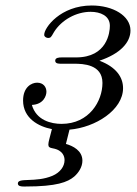

<svg xmlns="http://www.w3.org/2000/svg" viewBox="-20 -462 500 699"><path d="M45 206C45 216 57 217 66 217H73C187 217 226 201 250 181C266 167 280 146 280 123C280 86 245 69 220 62L233 10C328 2 428 -62 428 -141C428 -181 403 -218 342 -241C417 -266 455 -307 455 -351C455 -405 391 -442 314 -442C200 -442 141 -361 141 -336C141 -334 141 -332 142 -331C146 -324 158 -321 165 -327C168 -330 170 -334 177 -346C204 -389 257 -419 310 -419C345 -419 380 -405 380 -368C380 -344 370 -253 257 -253H206C194 -253 181 -252 181 -241C181 -230 194 -230 202 -230H250C282 -230 353 -228 353 -160C353 -94 305 -11 204 -11C166 -11 112 -24 96 -80C139 -82 149 -114 149 -128C149 -145 138 -161 115 -161C95 -161 64 -145 64 -96C64 -31 121 -1 169 8C162 37 156 54 156 64C156 73 160 76 172 78C211 85 215 110 215 121C215 144 199 166 171 178C109 204 45 183 45 206Z"/></svg>

Font: CMU Serif
Style: Italic
Weight: 500
Italic angle: -14.04°
Version: Version 0.7.0